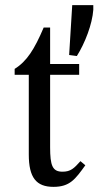

<svg xmlns="http://www.w3.org/2000/svg" viewBox="-20 -717 393 747"><path d="M293 -90C268 -62 255 -49 223 -49C184 -49 175 -73 175 -144V-426H288V-468H175V-610H150C114 -525 84 -478 37 -449V-426H92V-116C92 -26 121 10 188 10C252 10 273 -20 312 -74ZM279 -499C311 -550 339 -623 343 -679V-697H261L249 -503Z"/></svg>

Font: STIX Two Text
Style: Regular
Weight: 400
Designer: Ross Mills, John Hudson & Paul Hanslow, Tiro Typeworks Ltd; with prior portions MicroPress Inc., and Coen Hoffman.
Foundry: Tiro Typeworks Ltd
Version: Version 2.13 b171